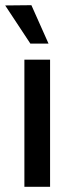

<svg xmlns="http://www.w3.org/2000/svg" viewBox="-31 -720 276 740"><path d="M162 0H63V-490H162ZM-11 -699 86 -552H156L90 -700Z"/></svg>

Font: Gemunu Libre ExtraLight SemiBold
Style: Regular
Weight: 600
Version: Version 1.100